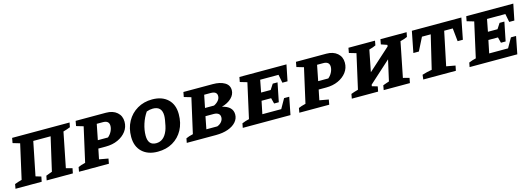

<svg xmlns="http://www.w3.org/2000/svg" viewBox="-16 -1294 5669 2053"><g transform="rotate(-15 2818.5 -267.0)"><path d="M300 -445 225 -73 285 -55 274 0H-16L-7 -50Q12 -57 30 -63Q48 -69 72 -75L158 -457L80 -480L90 -535H726L716 -485Q694 -477 676 -470.5Q658 -464 638 -459L561 -73L630 -55L619 0H329L339 -50Q355 -56 369.5 -61.5Q384 -67 407 -75L492 -445Z M687 0 696 -50Q711 -57 730 -63Q749 -69 775 -75L861 -457L783 -480L793 -535H1129Q1205 -535 1250.5 -495.5Q1296 -456 1296 -391Q1296 -332 1261.5 -286Q1227 -240 1168 -213Q1109 -186 1034 -186H951L928 -73L1028 -55L1018 0ZM1071 -446H1003L969 -274H1081Q1108 -296 1123.5 -327.5Q1139 -359 1139 -388Q1139 -446 1071 -446Z M1558 11Q1449 11 1385.5 -49Q1322 -109 1322 -215Q1322 -311 1363 -385.5Q1404 -460 1476.5 -502.5Q1549 -545 1641 -545Q1750 -545 1813.5 -485.5Q1877 -426 1877 -320Q1877 -221 1836.5 -146.5Q1796 -72 1724.5 -30.5Q1653 11 1558 11ZM1564 -81Q1651 -81 1692 -184Q1700 -204 1707 -235Q1714 -266 1718.5 -296Q1723 -326 1723 -344Q1723 -448 1623 -448Q1590 -448 1554 -435Q1517 -382 1496 -316Q1475 -250 1475 -188Q1475 -81 1564 -81Z M1880 0 1889 -48Q1920 -63 1967 -73L2054 -459L1976 -482L1986 -535H2312Q2391 -535 2441 -506Q2491 -477 2491 -421Q2491 -372 2450.5 -333Q2410 -294 2343 -276Q2459 -249 2459 -160Q2459 -114 2427 -77.5Q2395 -41 2337.5 -20.5Q2280 0 2203 0ZM2265 -449H2193L2165 -310H2265Q2296 -325 2315 -348Q2334 -371 2334 -398Q2334 -449 2265 -449ZM2120 -86H2241Q2271 -97 2289.5 -119.5Q2308 -142 2308 -169Q2308 -197 2289 -210.5Q2270 -224 2238 -224H2147Z M2500 0 2509 -48Q2528 -56 2548 -62.5Q2568 -69 2588 -73L2674 -459L2596 -482L2606 -535H3127L3091 -357H3034L3016 -449H2813L2787 -314H2893L2932 -374H2985L2943 -165H2891L2875 -228H2769L2740 -87H2949L3009 -193H3066L3028 0Z M3126 0 3135 -50Q3150 -57 3169 -63Q3188 -69 3214 -75L3300 -457L3222 -480L3232 -535H3568Q3644 -535 3689.5 -495.5Q3735 -456 3735 -391Q3735 -332 3700.5 -286Q3666 -240 3607 -213Q3548 -186 3473 -186H3390L3367 -73L3467 -55L3457 0ZM3510 -446H3442L3408 -274H3520Q3547 -296 3562.5 -327.5Q3578 -359 3578 -388Q3578 -446 3510 -446Z M3707 0 3716 -50Q3738 -58 3753 -63Q3768 -68 3795 -75L3881 -457L3803 -480L3813 -535H4107L4098 -485Q4083 -478 4064 -471Q4045 -464 4024 -459L3977 -220L4221 -440L4224 -457L4157 -480L4167 -535H4457L4447 -485Q4431 -478 4411.5 -471Q4392 -464 4369 -459L4292 -73L4361 -55L4350 0H4060L4069 -51Q4086 -57 4103.5 -63.5Q4121 -70 4138 -75L4190 -306L3951 -90L3948 -73L4009 -55L3998 0Z M5063 -535 5017 -301H4959L4944 -446H4849L4771 -73L4870 -55L4859 0H4498L4504 -51Q4532 -60 4557.5 -66Q4583 -72 4612 -77L4700 -446H4603L4530 -301H4469L4515 -535Z M5011 0 5020 -48Q5039 -56 5059 -62.5Q5079 -69 5099 -73L5185 -459L5107 -482L5117 -535H5638L5602 -357H5545L5527 -449H5324L5298 -314H5404L5443 -374H5496L5454 -165H5402L5386 -228H5280L5251 -87H5460L5520 -193H5577L5539 0Z"/></g></svg>

Font: Piazzolla SC
Style: Bold Italic
Weight: 700
Italic angle: -11.3°
Designer: Juan Pablo del Peral
Foundry: Huerta Tipografica
Version: Version 1.330